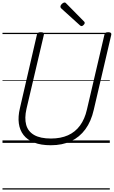

<svg xmlns="http://www.w3.org/2000/svg" viewBox="-20 -1149 915 1544"><path d="M389 19Q309 19 254.5 -2.5Q200 -24 169.5 -63Q139 -102 131.5 -156.5Q124 -211 140 -278L277 -871Q279 -881 286 -885.5Q293 -890 308 -890Q323 -890 329 -885.5Q335 -881 333 -870L193 -274Q176 -199 190.5 -145.5Q205 -92 254.5 -63.5Q304 -35 390 -35Q468 -35 526.5 -61Q585 -87 623.5 -139.5Q662 -192 679 -268L820 -871Q822 -881 828.5 -885.5Q835 -890 850 -890Q879 -890 875 -870L734 -266Q713 -173 666.5 -109.5Q620 -46 550.5 -13.5Q481 19 389 19ZM636 -939Q632 -939 629 -941Q626 -943 622 -946L473 -1081Q468 -1086 467 -1089Q466 -1092 466 -1096Q466 -1103 471.5 -1110.5Q477 -1118 485 -1123.5Q493 -1129 500 -1129Q504 -1129 507 -1126.5Q510 -1124 514 -1120L656 -976Q660 -972 660.5 -969Q661 -966 661 -963Q661 -957 652 -948Q643 -939 636 -939ZM0 365H863V375H0ZM0 -20H863V0H0ZM0 -505H863V-500H0ZM0 -885H863V-875H0Z"/></svg>

Font: Playwrite AT Guides
Style: Italic
Weight: 400
Italic angle: -13.0072°
Designer: Veronika Burian, José Scaglione
Foundry: TypeTogether
Version: Version 1.002